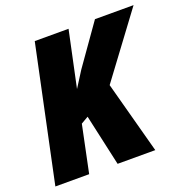

<svg xmlns="http://www.w3.org/2000/svg" viewBox="-127 -834 934 954"><g transform="rotate(-20 339.5 -357.0)"><path d="M5.9 0 156.7 -713.9H335.4L272.5 -418L325.7 -502L475.1 -713.9H679.2L431.6 -380.9L534.2 0H335L274.9 -271L236.3 -248.5L184.6 0Z"/></g></svg>

Font: Open Sans SemiCondensed ExtraBold
Style: Italic
Weight: 800
Width: 4
Italic angle: -12°
Designer: Monotype Design Team
Foundry: Monotype Imaging Inc.
Version: Version 3.003